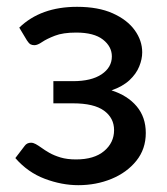

<svg xmlns="http://www.w3.org/2000/svg" viewBox="-20 -536 489 563"><path d="M209.5 7Q161 7 111.2 -11.8Q61.5 -30.5 25 -72.5L52.5 -108.5Q59 -117.5 71 -117.5Q77.5 -117.5 84.8 -113.5Q92 -109.5 100.5 -103.5Q110.5 -96 124.5 -88Q138.5 -80 157.8 -74.2Q177 -68.5 203 -68.5Q256 -68.5 285.2 -93Q314.5 -117.5 314.5 -154.5Q314.5 -190 285 -211.5Q255.5 -233 194 -233H136.5V-298H194Q248 -298 278 -318.2Q308 -338.5 308 -370.5Q308 -399.5 281.8 -420Q255.5 -440.5 203.5 -440.5Q164.5 -440.5 140.8 -431.2Q117 -422 103.5 -412.8Q90 -403.5 81 -403.5Q74 -403.5 69.2 -406.2Q64.5 -409 59 -417.5L36.5 -455Q99.5 -516 206 -516Q268 -516 310.5 -497Q353 -478 375 -447.5Q397 -417 397 -382.5Q397 -362.5 388.2 -341Q379.5 -319.5 359.8 -301Q340 -282.5 307 -271Q354 -256 380.8 -224.2Q407.5 -192.5 407.5 -146Q407.5 -99 379.8 -64.5Q352 -30 307 -11.5Q262 7 209.5 7Z"/></svg>

Font: Verano Sans Medium
Style: Regular
Weight: 500
Designer: Lukasz Dziedzic with Adam Twardoch and Botio Nikoltchev
Foundry: tyPoland Lukasz Dziedzic
Version: Version 3.001;December 28, 2019;FontCreator 12.0.0.2547 64-b